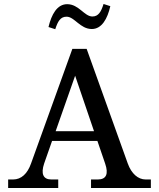

<svg xmlns="http://www.w3.org/2000/svg" viewBox="-20 -946 800 966"><path d="M623 -123 416 -700H344L136 -123C118 -72 87 -43 46 -43H21V0H273V-43H238C197 -43 185 -72 202 -123L242 -237H470L509 -123C527 -71 515 -43 472 -43H438V0H739V-43H713C674 -43 641 -73 623 -123ZM224 -810 258 -799C271 -839 284 -862 315 -862C355 -862 383 -800 442 -800C492 -800 521 -852 535 -915L501 -926C489 -887 475 -863 445 -863C404 -863 377 -925 318 -925C267 -925 239 -873 224 -810ZM260 -286 358 -565 453 -286Z"/></svg>

Font: LT Superior Serif Medium
Style: Regular
Weight: 500
Designer: Daniel Lyons
Foundry: LyonsType
Version: Version 2.120;FEAKit 1.0